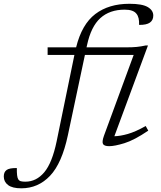

<svg xmlns="http://www.w3.org/2000/svg" viewBox="-178 -762 849 1014"><path d="M180.5 -48Q149 100.5 86.2 166.5Q23.5 232.5 -65.5 232.5Q-113 232.5 -135.5 215.2Q-158 198 -158 170Q-158 146.5 -143.2 135.8Q-128.5 125 -89 125.5Q-90 172 -81.5 185Q-76.5 193 -67.5 195.2Q-58.5 197.5 -44 197.5Q14 197.5 55.8 147.8Q97.5 98 121 -15L215 -472H73.5V-512H224Q254 -633.5 325.2 -687.8Q396.5 -742 505.5 -742Q573 -742 602.2 -724.8Q631.5 -707.5 631.5 -680Q631.5 -655.5 613.8 -642.8Q596 -630 556.5 -630.5Q558.5 -670.5 542.5 -689.5Q526 -711 480.5 -711Q401 -711 351.8 -666.2Q302.5 -621.5 281.5 -523L279 -512H491.5Q521.5 -512 544.2 -514.2Q567 -516.5 592 -522H603.5L426 -42.5Q456.5 -43 497 -54.5Q537.5 -66 591.5 -96.5L605 -72Q530.5 -21.5 479 -5.8Q427.5 10 398.5 10Q373 10 366.2 -1.2Q359.5 -12.5 371 -45L528 -472H270.5Z"/></svg>

Font: Newsreader 6pt Light
Style: Italic
Weight: 300
Italic angle: -17°
Designer: Hugues Gentile
Foundry: Production Type
Version: Version 1.003; ttfautohint (v1.8.3)